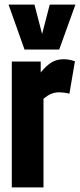

<svg xmlns="http://www.w3.org/2000/svg" viewBox="-20 -810 346 830"><path d="M156 -544V-497Q181 -527 203 -540.5Q225 -554 256 -554Q266 -554 278 -552Q290 -550 304 -545L280 -405Q269 -408 257 -409.5Q245 -411 236 -411Q219 -411 203 -405Q187 -399 168 -383V0H31V-544ZM306 -790 236 -596H86L17 -790H129L162 -663L195 -790Z"/></svg>

Font: Georama Condensed
Style: Bold
Weight: 700
Width: 3
Designer: Jean-Baptiste Levee
Foundry: Production Type
Version: Version 1.000